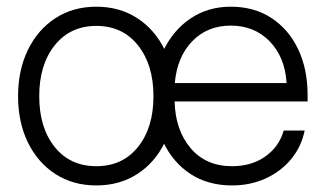

<svg xmlns="http://www.w3.org/2000/svg" viewBox="-20 -546 975 576"><path d="M269 10.3Q199.2 10.3 146.2 -23.9Q93.3 -58.1 63.7 -118.7Q34.2 -179.2 34.2 -257.3Q34.2 -335.4 63.7 -396.2Q93.3 -457 146.2 -491.5Q199.2 -525.9 269 -525.9Q338.9 -525.9 391.8 -491.5Q444.8 -457 474.4 -396.2Q503.9 -335.4 503.9 -257.3Q503.9 -179.2 474.4 -118.7Q444.8 -58.1 391.8 -23.9Q338.9 10.3 269 10.3ZM269 -47.4Q347.7 -47.4 394 -105.2Q440.4 -163.1 440.4 -257.3Q440.4 -351.6 394 -409.9Q347.7 -468.3 269 -468.3Q190.9 -468.3 144.3 -410.2Q97.7 -352.1 97.7 -257.3Q97.7 -163.1 144 -105.2Q190.4 -47.4 269 -47.4ZM676.3 10.3Q603.5 10.3 551 -24.4Q498.5 -59.1 470 -119.4Q441.4 -179.7 441.4 -257.3Q441.4 -335 470.9 -395.8Q500.5 -456.5 552.5 -491.2Q604.5 -525.9 672.4 -525.9Q742.7 -525.9 794.4 -491.9Q846.2 -458 874.5 -398.2Q902.8 -338.4 902.8 -261.2V-241.7H503.9Q505.9 -155.8 551.8 -101.6Q597.7 -47.4 676.3 -47.4Q734.9 -47.4 776.1 -76.7Q817.4 -106 831.1 -154.3H894Q883.8 -105 852.8 -67.9Q821.8 -30.8 776.1 -10.3Q730.5 10.3 676.3 10.3ZM504.4 -296.9H839.8Q835 -374.5 789.1 -421.9Q743.2 -469.2 672.4 -469.2Q602.1 -469.2 556.6 -422.1Q511.2 -375 504.4 -296.9Z"/></svg>

Font: Inter Display Light
Style: Regular
Weight: 300
Designer: Rasmus Andersson
Foundry: rsms
Version: Version 4.000;git-a52131595